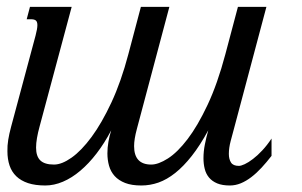

<svg xmlns="http://www.w3.org/2000/svg" viewBox="-20 -539 896 569"><path d="M428.2 -51.3Q449.2 -51.3 477.5 -69.3Q505.9 -87.4 535.9 -126.7Q565.9 -166 595.2 -228.3Q624.5 -290.5 647.9 -378.4L685.1 -518.6H769.5L673.3 -157.2Q668.9 -141.6 663.6 -121.1Q658.2 -100.6 658.2 -83Q658.2 -67.4 664.6 -57.4Q670.9 -47.4 688 -47.4Q694.3 -47.4 705.3 -52.5Q716.3 -57.6 729.7 -67.9Q743.2 -78.1 757.3 -93.3Q771.5 -108.4 784.7 -128.4V-77.1Q770 -58.1 755.1 -42Q740.2 -25.9 724.9 -14.2Q709.5 -2.4 693.6 4.2Q677.7 10.7 661.1 10.7Q638.7 10.7 623.5 4.4Q608.4 -2 599.4 -12.9Q590.3 -23.9 586.7 -38.6Q583 -53.2 583 -70.3Q583 -90.3 587.2 -111.3Q591.3 -132.3 597.2 -152.8Q572.8 -107.9 548.3 -76.9Q523.9 -45.9 499.3 -26.4Q474.6 -6.8 449.7 2Q424.8 10.7 398.9 10.7Q370.1 10.7 350.8 3.2Q331.5 -4.4 319.8 -17.3Q308.1 -30.3 303.2 -47.6Q298.3 -64.9 298.3 -84.5Q298.3 -101.6 301.3 -118.7Q304.2 -135.7 309.6 -152.8Q289.6 -114.7 266.4 -84.5Q243.2 -54.2 218 -33Q192.9 -11.7 166.5 -0.5Q140.1 10.7 114.3 10.7Q84.5 10.7 63.2 3.7Q42 -3.4 28.3 -16.6Q14.6 -29.8 8.3 -48.6Q2 -67.4 2 -90.8Q1.5 -106.9 4.4 -124.8Q7.3 -142.6 12.7 -162.6L85.4 -433.6Q90.8 -454.1 90.8 -464.4Q90.8 -474.6 86.2 -478.3Q81.5 -481.9 72.8 -481.9H59.1L68.8 -518.6H192.4L97.7 -165.5Q92.3 -146 89.6 -130.1Q86.9 -114.3 86.9 -101.6Q86.9 -75.7 99.6 -63.5Q112.3 -51.3 140.1 -51.3Q163.1 -51.3 192.1 -71.8Q221.2 -92.3 251.5 -133.3Q281.7 -174.3 310.3 -235.6Q338.9 -296.9 360.4 -378.4L397.5 -518.6H481.9L385.7 -157.2Q377.4 -126.5 377.4 -106Q377.4 -51.3 428.2 -51.3Z"/></svg>

Font: Arian Grqi
Style: Italic
Weight: 400
Italic angle: -15°
Designer: Ruben Hakobyan (Tarumian)
Foundry: Ruben Hakobyan (Tarumian)
Version: Version 1.002